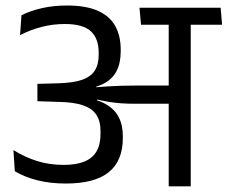

<svg xmlns="http://www.w3.org/2000/svg" viewBox="-20 -660 806 680"><path d="M766.5 -572.5 761.5 -632.5H474L479.5 -572.5ZM577.5 0H655.5V-595H577.5ZM27.5 -128.5 32.5 -53.5Q67 -33 112.2 -21.5Q157.5 -10 213.5 -10Q315.5 -10 365.2 -50.2Q415 -90.5 415 -171V-179Q415 -217.5 400 -246Q385 -274.5 352.2 -292.5Q319.5 -310.5 266 -318L265 -344.5Q315 -347 346.8 -363.5Q378.5 -380 393 -408.8Q407.5 -437.5 407.5 -477.5V-484.5Q407.5 -533.5 387.8 -568.5Q368 -603.5 326 -622Q284 -640.5 217.5 -640.5Q169 -640.5 128.5 -631.2Q88 -622 56 -606L51 -535.5Q89 -555 128.5 -565Q168 -575 209.5 -575Q274 -575 301.8 -549.2Q329.5 -523.5 329.5 -473.5V-465.5Q329.5 -431.5 315.5 -409.8Q301.5 -388 270.2 -377.2Q239 -366.5 186.5 -365L112.5 -363V-301.5L191 -299Q242 -298 274 -287Q306 -276 321 -253.8Q336 -231.5 336 -196V-185.5Q336 -147.5 321.5 -123.2Q307 -99 278 -87.5Q249 -76 206 -76Q154.5 -76 111 -89.8Q67.5 -103.5 27.5 -128.5ZM260 -351V-311L322 -298.5L324 -307.5Q346 -302.5 365.8 -299.2Q385.5 -296 408.2 -294.2Q431 -292.5 461.5 -292.5H606V-357H460Q429 -357 406.5 -356.2Q384 -355.5 364 -354.2Q344 -353 321 -351L320 -358Z"/></svg>

Font: Anek Devanagari
Style: Regular
Weight: 400
Designer: Kailash Malviya (Devanagari) & Yesha Goshar (Latin)
Foundry: Ek Type
Version: Version 1.003